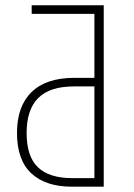

<svg xmlns="http://www.w3.org/2000/svg" viewBox="-20 -702 505 722"><path d="M370.1 -682.1V0H250Q151.9 0 97.9 -50Q43.9 -100.1 43.9 -202.1Q43.9 -302.2 98.6 -355.7Q153.3 -409.2 258.8 -409.2H335V-649.9H99.1V-682.1ZM251 -32.2H335V-377H257.8Q167.5 -377 123.8 -333.5Q80.1 -290 80.1 -202.1Q80.1 -113.3 122.8 -72.8Q165.5 -32.2 251 -32.2Z"/></svg>

Font: Fira Sans Compressed UltraLight
Style: Regular
Weight: 200
Width: 1
Designer: Carrois Corporate & Edenspiekermann AG
Foundry: Carrois Corporate GbR & Edenspiekermann AG
Version: Version 4.203;PS 004.203;hotconv 1.0.88;makeotf.lib2.5.64775